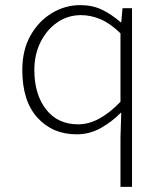

<svg xmlns="http://www.w3.org/2000/svg" viewBox="-20 -512 640 749"><path d="M450 217V24L453 -72H451Q418 -38 374 -13Q330 12 279 12Q185 12 126 -53Q67 -118 67 -239Q67 -317 99 -373.5Q131 -430 182.5 -461Q234 -492 293 -492Q340 -492 377 -474.5Q414 -457 451 -425H453L458 -480H495V217ZM285 -27Q327 -27 368.5 -50Q410 -73 450 -115V-382Q410 -421 372 -437Q334 -453 296 -453Q245 -453 204 -425Q163 -397 138.5 -348.5Q114 -300 114 -239Q114 -144 159.5 -85.5Q205 -27 285 -27Z"/></svg>

Font: Source Code Pro ExtraLight Light
Style: Regular
Weight: 300
Monospace: yes
Version: Version 1.018;hotconv 1.0.116;makeotfexe 2.5.65601